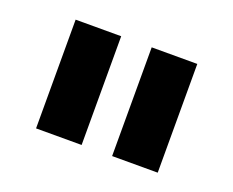

<svg xmlns="http://www.w3.org/2000/svg" viewBox="-62 -828 597 491"><g transform="rotate(20 236.5 -582.0)"><path d="M194.8 -434.1H70.8V-730H194.8ZM401.9 -434.1H277.8V-730H401.9Z"/></g></svg>

Font: Sora SemiBold
Style: Regular
Weight: 600
Designer: Jonathan Barnbrook, Julián Moncada
Foundry: Barnbrook Fonts
Version: Version 2.000